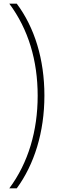

<svg xmlns="http://www.w3.org/2000/svg" viewBox="-20 -819 323 1055"><path d="M224 -294C224 -493 170 -668 72 -799H31C136 -658 187 -486 187 -293C187 -101 136 75 31 216H72C168 85 224 -92 224 -294Z"/></svg>

Font: Noto Sans Sinhala UI Condensed ExtraLight
Style: Regular
Weight: 200
Width: 3
Designer: Jelle Bosma - Monotype Design Team
Foundry: Monotype Imaging Inc.
Version: Version 2.006